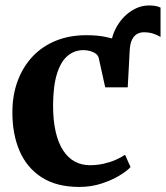

<svg xmlns="http://www.w3.org/2000/svg" viewBox="-20 -690 622 720"><path d="M459 -362.5 414.5 -419 394.5 -497.5Q394 -545.5 414.8 -584.5Q435.5 -623.5 468.8 -646.5Q502 -669.5 539 -669.5Q567 -669.5 582 -661.5V-551.5Q570 -559 554.2 -564Q538.5 -569 519.5 -569Q506 -569 494.5 -562.8Q483 -556.5 475.5 -542Q468 -527.5 466.5 -503.5ZM277.5 11Q192 11 136.2 -25Q80.5 -61 53.5 -123.8Q26.5 -186.5 26.5 -266.5Q26 -331 45.5 -384.5Q65 -438 101.2 -477Q137.5 -516 188.8 -537Q240 -558 304 -558Q346 -558 376.2 -551.5Q406.5 -545 428.2 -537.8Q450 -530.5 465 -527.5L459 -362.5H374.5L350.5 -471.5Q348.5 -481.5 339.8 -488.2Q331 -495 318.5 -498.5Q306 -502 293 -502Q259.5 -502 234 -481Q208.5 -460 194 -414.5Q179.5 -369 179 -295Q179 -238.5 188.8 -196Q198.5 -153.5 216.8 -125.8Q235 -98 260.5 -84.2Q286 -70.5 316.5 -70.5Q344 -70.5 368.5 -76Q393 -81.5 413.5 -90.5Q434 -99.5 449 -109.5L469.5 -63.5Q456 -48.5 427.2 -31.2Q398.5 -14 360 -1.5Q321.5 11 277.5 11Z"/></svg>

Font: Merriweather 48pt
Style: Bold
Weight: 700
Version: Version 2.100